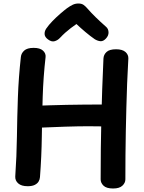

<svg xmlns="http://www.w3.org/2000/svg" viewBox="-20 -1055 822 1095"><path d="M99 -730Q101 -751 118 -766.5Q135 -782 172 -782Q208 -782 225 -766.5Q242 -751 240 -730Q227 -615 223.5 -502.5Q220 -390 218.5 -276.5Q217 -163 208 -45Q207 -31 200 -19.5Q193 -8 178 -0.5Q163 7 138 7Q102 7 84 -9Q66 -25 67 -48Q75 -164 76.5 -275.5Q78 -387 82 -499.5Q86 -612 99 -730ZM157 -325Q146 -325 136.5 -332Q127 -339 121.5 -357Q116 -375 116 -407Q116 -430 129.5 -440Q143 -450 158 -451Q217 -453 264.5 -454.5Q312 -456 360 -457Q408 -458 467 -458.5Q526 -459 608 -459Q625 -459 637 -448Q649 -437 649 -417Q649 -377 638 -359.5Q627 -342 610.5 -338Q594 -334 578 -334Q537 -335 483 -335Q429 -335 350 -332.5Q271 -330 157 -325ZM570 -721Q571 -743 587.5 -758.5Q604 -774 642 -774Q678 -774 695.5 -758.5Q713 -743 712 -721Q710 -685 708.5 -651Q707 -617 705 -578Q700 -439 697.5 -305Q695 -171 695 -32Q695 -12 678 4Q661 20 625 20Q587 20 570.5 4Q554 -12 554 -32Q554 -210 558 -379Q562 -548 570 -721ZM322 -839Q309 -825 291.5 -820Q274 -815 254 -830Q236 -843 234.5 -859Q233 -875 243 -891Q258 -913 279.5 -935Q301 -957 323.5 -976.5Q346 -996 362 -1008Q380 -1021 395 -1028Q410 -1035 427 -1035Q446 -1035 457.5 -1026.5Q469 -1018 479 -1006Q500 -982 525.5 -957Q551 -932 585 -902Q598 -891 599 -871.5Q600 -852 584 -835Q569 -819 553.5 -820Q538 -821 521 -831Q496 -848 467 -872.5Q438 -897 416 -918Q400 -907 383.5 -894.5Q367 -882 352 -868.5Q337 -855 322 -839Z"/></svg>

Font: Playpen Sans SemiBold
Style: Regular
Weight: 600
Designer: Laura Meseguer, Veronika Burian, José Scaglione
Foundry: TypeTogether
Version: Version 1.001